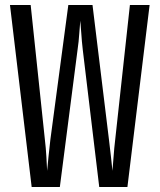

<svg xmlns="http://www.w3.org/2000/svg" viewBox="-20 -750 640 770"><path d="M107 0 20 -730H103L160 -190Q164 -157 166 -121.5Q168 -86 169 -65Q171 -86 174.5 -121.5Q178 -157 182 -190L254 -730H351L417 -190Q421 -157 425 -121.5Q429 -86 431 -65Q433 -86 435.5 -121.5Q438 -157 442 -190L501 -730H580L491 0H378L312 -550Q308 -584 306 -616.5Q304 -649 302 -667Q300 -649 298 -616.5Q296 -584 291 -550L220 0Z"/></svg>

Font: JetBrainsMonoNL NF
Style: Regular
Weight: 400
Designer: Philipp Nurullin, Konstantin Bulenkov
Foundry: JetBrains
Version: Version 2.304; ttfautohint (v1.8.4.7-5d5b);Nerd Fonts 3.2.1